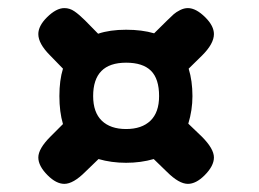

<svg xmlns="http://www.w3.org/2000/svg" viewBox="-20 -535 636 472"><path d="M453.1 -298.8Q453.1 -264.2 442.9 -231L476.1 -199.2Q505.9 -169.4 505.9 -147.9Q505.9 -127 482.9 -104Q461.9 -83 441.9 -83Q419.9 -83 390.1 -112.8L357.9 -144Q326.2 -134.8 290 -134.8Q253.9 -134.8 222.2 -144L189.9 -112.8Q160.2 -83 138.2 -83Q118.2 -83 97.2 -104Q74.2 -127 74.2 -147.9Q74.2 -169.4 104 -199.2L134.8 -230Q126 -259.8 126 -298.8Q126 -337.9 134.8 -366.2L103 -398.9Q74.2 -427.7 74.2 -451.2Q74.2 -471.2 95.2 -492.2Q118.2 -515.1 138.2 -515.1Q151.4 -515.1 162.8 -507.3Q174.3 -499.5 189 -484.9L221.2 -452.1Q250 -461.9 290 -461.9Q329.1 -461.9 358.9 -453.1L391.1 -484.9Q400.9 -494.6 407 -500Q413.1 -505.4 422.9 -510.3Q432.6 -515.1 441.9 -515.1Q461.9 -515.1 484.9 -492.2Q505.9 -471.2 505.9 -451.2Q505.9 -427.7 477.1 -398.9L443.8 -366.2Q453.1 -335.9 453.1 -298.8ZM371.1 -298.8Q371.1 -341.3 351.1 -361.1Q331.1 -380.9 290 -380.9Q209 -380.9 209 -298.8Q209 -258.8 230.2 -238.3Q251.5 -217.8 290 -217.8Q328.6 -217.8 349.9 -238.3Q371.1 -258.8 371.1 -298.8Z"/></svg>

Font: Concert One
Style: Regular
Weight: 400
Designer: Johan Kallas, Mihkel Virkus
Foundry: Johan Kallas, Mihkel Virkus
Version: Version 1.003